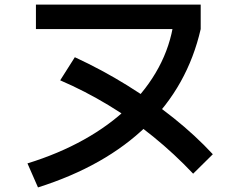

<svg xmlns="http://www.w3.org/2000/svg" viewBox="-20 -772 1040 839"><path d="M100 -58Q236 -100 347 -162Q458 -224 540 -303Q622 -382 673 -476.5Q724 -571 739 -676L772 -645H137V-752H857V-645Q800 -396 620 -221Q440 -46 146 47ZM824 -13Q743 -99 649.5 -175Q556 -251 453 -313Q350 -375 243 -421L307 -522Q426 -467 535 -399.5Q644 -332 739 -256Q834 -180 910 -98Z"/></svg>

Font: M PLUS 1 Thin SemiBold
Style: Regular
Weight: 600
Version: Version 1.001